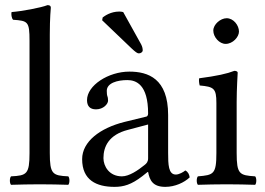

<svg xmlns="http://www.w3.org/2000/svg" viewBox="-20 -718 1032 748"><path d="M95 -122C95 -39 84 -34 23 -31C17 -25 17 -4 23 2C58 1 95 0 135 0C175 0 213 1 246 2C252 -4 252 -25 246 -31C185 -34 174 -39 174 -122V-583C174 -648 178 -688 178 -688C178 -695 174 -698 165 -698C140 -688 65 -674 25 -671C23 -663 25 -647 31 -641C89 -637 95 -634 95 -559Z M557 -48C563 -17 574 10 624 10C662 10 698 -7 719 -27C717 -39 713 -48 702 -54C695 -48 678 -38 665 -38C636 -38 635 -77 635 -123V-270C635 -412 557 -439 484 -439C402 -439 319 -385 319 -328C319 -304 331 -292 354 -292C383 -292 401 -313 401 -326C401 -333 400 -340 398 -344C397 -347 396 -353 396 -364C396 -395 438 -406 476 -406C510 -406 557 -389 557 -276C557 -269 554 -265 551 -264L465 -243C369 -219 300 -166 300 -98C300 -16 356 10 426 10C461 10 491 2 535 -32L555 -48ZM557 -233V-101C557 -88 551 -81 543 -75C517 -54 483 -31 455 -31C405 -31 383 -71 383 -102C383 -147 404 -193 478 -212ZM460 -671C456 -672 450 -673 445 -673C411 -673 388 -656 380 -650L378 -639L492 -530C508 -515 515 -510 521 -510C529 -510 536 -516 536 -521C536 -528 535 -535 530 -545Z M902 -122V-321C902 -371 906 -435 906 -435C906 -439 901 -442 893 -442C865 -431 825 -422 756 -413C754 -407 756 -391 758 -385C813 -380 823 -374 823 -317V-122C823 -39 812 -36 751 -31C745 -25 745 -4 751 2C784 1 823 0 863 0C903 0 941 1 974 2C980 -4 980 -25 974 -31C913 -35 902 -39 902 -122ZM811 -599C811 -573 835 -547 859 -547C887 -547 911 -574 911 -595C911 -619 890 -647 863 -647C839 -647 811 -623 811 -599Z"/></svg>

Font: Libertinus Serif
Style: Regular
Weight: 400
Designer: Philipp H. Poll, Khaled Hosny
Foundry: Caleb Maclennan
Version: Version 7.050;RELEASE